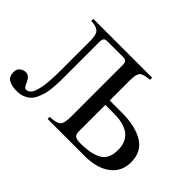

<svg xmlns="http://www.w3.org/2000/svg" viewBox="-123 -941 1233 1233"><g transform="rotate(45 494.0 -324.0)"><path d="M576 -366H685Q809 -366 881.5 -322Q954 -278 954 -182Q954 -97 889.5 -48.5Q825 0 715 0H378V-19Q437 -21 455.5 -38.5Q474 -56 474 -113V-585Q474 -606 466.5 -615Q459 -624 439 -624H298Q277 -624 270 -615Q263 -606 263 -585V-261Q263 -232 262.5 -213.5Q262 -195 259 -163.5Q256 -132 250.5 -110.5Q245 -89 234 -63.5Q223 -38 207.5 -22.5Q192 -7 167.5 3.5Q143 14 112 14Q63 14 36.5 -2Q10 -18 10 -59Q10 -86 28 -100Q46 -114 66 -114Q85 -114 97.5 -101.5Q110 -89 115.5 -74.5Q121 -60 128.5 -47.5Q136 -35 146 -35Q162 -35 174.5 -46Q187 -57 194.5 -78.5Q202 -100 206.5 -123Q211 -146 213.5 -178.5Q216 -211 216.5 -235Q217 -259 217 -290V-550Q217 -605 197.5 -623.5Q178 -642 131 -643V-662H665V-643Q608 -638 592 -621.5Q576 -605 576 -548ZM576 -326V-83Q576 -58 589.5 -48Q603 -38 638 -38Q734 -38 786.5 -67.5Q839 -97 839 -179Q839 -326 654 -326Z"/></g></svg>

Font: STIX Math
Style: Regular
Weight: 400
Designer: MicroPress Inc., with final additions and corrections provided by Coen Hoffman, Elsevier (retired)
Version: Version 1.1.1